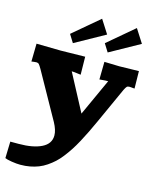

<svg xmlns="http://www.w3.org/2000/svg" viewBox="-157 -990 1075 1333"><g transform="rotate(15 380.0 -323.0)"><path d="M8.8 222.2 12.2 103H71.8Q175.3 103 236.1 73Q296.9 43 296.9 -17.1Q296.9 -55.7 269 -106.9L84 -438Q70.3 -461.9 63.5 -469Q56.6 -476.1 44.9 -476.1Q38.1 -476.1 25.6 -474.4Q13.2 -472.7 9.8 -472.2L12.2 -601.1L187 -598.1L361.8 -601.1L363.8 -472.2L339.8 -475.1Q315.4 -479 297.9 -479L439 -212.9L560.1 -478Q537.6 -478 522 -476.1L498 -474.1L500 -601.1L607.9 -598.1L748 -601.1L750 -476.1Q713.4 -479 712.9 -479Q700.2 -479 694.1 -472.9Q688 -466.8 678.2 -446.8L562 -190.9Q540 -143.1 522 -105.7Q503.9 -68.4 482.7 -29.1Q461.4 10.3 442.1 39.8Q422.9 69.3 400.1 98.6Q377.4 127.9 354.7 148.7Q332 169.4 305.4 187.5Q278.8 205.6 250.2 216.8Q221.7 228 189 234.1Q156.2 240.2 120.1 240.2Q93.3 240.2 58.1 234.6Q22.9 229 8.8 222.2ZM219.2 -727.1 407.2 -886.2 469.2 -789.1 254.9 -669.9ZM469.2 -727.1 657.2 -886.2 719.2 -789.1 504.9 -669.9Z"/></g></svg>

Font: Zantroke
Style: Regular
Weight: 500
Foundry: gluk
Version: Version 0.36